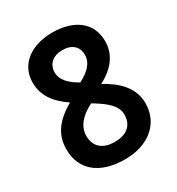

<svg xmlns="http://www.w3.org/2000/svg" viewBox="-162 -766 815 882"><g transform="rotate(-30 245.0 -325.0)"><path d="M246 -661C134 -661 53 -603 53 -506C53 -437 91 -386 156 -342C78 -296 34 -245 34 -163C34 -55 111 11 246 11C370 11 455 -59 455 -166C455 -247 399 -303 323 -344C396 -382 437 -435 437 -506C437 -605 360 -661 246 -661ZM245 -568C296 -568 325 -541 325 -498C325 -455 294 -424 243 -398C198 -423 164 -455 164 -496C164 -541 197 -568 245 -568ZM144 -170C144 -220 177 -259 238 -290L253 -281C304 -249 345 -215 345 -171C345 -117 314 -82 244 -82C176 -82 144 -119 144 -170Z"/></g></svg>

Font: Noto Sans Telugu Condensed SemiBold
Style: Regular
Weight: 600
Width: 3
Designer: Jelle Bosma - Monotype Design Team
Foundry: Monotype Imaging Inc.
Version: Version 2.005